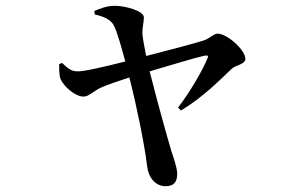

<svg xmlns="http://www.w3.org/2000/svg" viewBox="-20 -585 1040 662"><path d="M194 -368 184 -364C184 -344 184 -324 189 -312C200 -287 239 -252 268 -252C288 -252 301 -272 335 -286C351 -293 390 -306 426 -318C451 -221 479 -83 487 -14C491 26 515 57 551 57C579 57 591 43 591 14C591 -6 578 -42 571 -64C555 -117 522 -236 496 -339C568 -360 653 -386 685 -393C696 -395 700 -393 695 -383C679 -344 638 -272 594 -214L604 -204C681 -250 743 -314 779 -348C793 -361 826 -363 826 -382C826 -413 763 -469 730 -469C717 -469 702 -452 684 -446C657 -437 555 -410 484 -392C478 -422 472 -454 471 -468C470 -489 476 -507 476 -525C476 -548 411 -565 376 -565C348 -565 327 -556 305 -547L307 -535C339 -528 362 -517 372 -498C384 -476 399 -421 412 -373C344 -356 270 -338 247 -339C222 -339 210 -354 194 -368Z"/></svg>

Font: Noto Serif CJK KR SemiBold
Style: Regular
Weight: 600
Designer: Ryoko NISHIZUKA 西塚涼子 (kana & ideographs); Frank Grießhammer (Latin, Greek & Cyrillic); Wenlong ZHANG 张文龙 (bopomofo); San
Foundry: Adobe
Version: Version 2.001;hotconv 1.1.0;makeotfexe 2.6.0